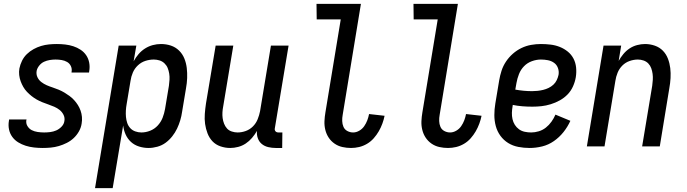

<svg xmlns="http://www.w3.org/2000/svg" viewBox="-20 -755 3540 990"><path d="M200 8Q178 8 155.5 5.5Q133 3 112.5 -3.5Q92 -10 74 -21Q56 -32 43.5 -49Q31 -66 26.5 -87.5Q22 -109 26 -132L27 -139H117L116 -136Q113 -119 121.5 -105Q130 -91 143.5 -84Q157 -77 174 -74.5Q191 -72 208 -72Q223 -72 239 -74Q255 -76 270 -82.5Q285 -89 297.5 -102Q310 -115 312 -131Q315 -148 307.5 -163Q300 -178 287.5 -188Q275 -198 260 -204.5Q245 -211 229 -216.5Q213 -222 198 -228Q183 -234 169 -242Q155 -250 142.5 -260Q130 -270 119 -281.5Q108 -293 100 -307Q92 -321 86.5 -336Q81 -351 79 -368Q77 -385 80 -402Q84 -422 93.5 -441.5Q103 -461 118.5 -476Q134 -491 153 -501.5Q172 -512 192 -518Q212 -524 232.5 -526Q253 -528 273 -528Q295 -528 316.5 -525.5Q338 -523 358 -516.5Q378 -510 395.5 -498.5Q413 -487 424.5 -470Q436 -453 440 -431.5Q444 -410 440 -388L439 -381H349V-384Q352 -400 345.5 -414Q339 -428 326 -435.5Q313 -443 297.5 -445.5Q282 -448 266 -448Q252 -448 236.5 -445.5Q221 -443 207 -436.5Q193 -430 182.5 -417Q172 -404 169 -390Q166 -372 173 -357Q180 -342 193 -332Q206 -322 221 -315.5Q236 -309 251.5 -304Q267 -299 282.5 -292.5Q298 -286 311.5 -278Q325 -270 338 -260.5Q351 -251 362 -239Q373 -227 381.5 -213.5Q390 -200 395.5 -184.5Q401 -169 402.5 -152Q404 -135 401 -118Q398 -97 387 -77.5Q376 -58 360 -43Q344 -28 324 -18Q304 -8 283.5 -2Q263 4 242 6Q221 8 200 8Z M470 215 592 -520H683L669 -439Q680 -459 694.5 -476Q709 -493 728 -505Q747 -517 768 -522.5Q789 -528 810 -528Q837 -528 861 -520Q885 -512 903 -494.5Q921 -477 930.5 -453.5Q940 -430 943 -404.5Q946 -379 945 -352.5Q944 -326 939 -299L919 -179Q916 -157 909.5 -135Q903 -113 893 -92Q883 -71 868 -52Q853 -33 834 -19Q815 -5 791.5 1.5Q768 8 746 8Q721 8 697 0.5Q673 -7 655.5 -23Q638 -39 628 -61Q618 -83 615 -108L561 215ZM709 -72Q732 -72 754.5 -81Q777 -90 793.5 -108Q810 -126 818.5 -148Q827 -170 831 -193L851 -313Q853 -328 854 -344Q855 -360 852.5 -375.5Q850 -391 844.5 -404.5Q839 -418 828 -428.5Q817 -439 802.5 -443.5Q788 -448 773 -448Q751 -448 729.5 -441Q708 -434 691 -418Q674 -402 665 -381Q656 -360 653 -338L633 -218Q630 -202 629 -185Q628 -168 629.5 -152Q631 -136 636 -121Q641 -106 651.5 -94.5Q662 -83 677.5 -77.5Q693 -72 709 -72Z M1167 8Q1141 8 1116.5 -0.5Q1092 -9 1075.5 -26.5Q1059 -44 1050 -67.5Q1041 -91 1037.5 -116Q1034 -141 1036 -167.5Q1038 -194 1042 -221L1092 -520H1183L1131 -207Q1128 -192 1127 -176.5Q1126 -161 1128 -146Q1130 -131 1135.5 -117Q1141 -103 1150.5 -92.5Q1160 -82 1175 -77Q1190 -72 1205 -72Q1226 -72 1247 -79.5Q1268 -87 1284 -103Q1300 -119 1308.5 -140Q1317 -161 1321 -182L1377 -520H1468L1397 -93Q1396 -89 1397 -85Q1398 -81 1400.5 -78Q1403 -75 1407 -73.5Q1411 -72 1416 -72H1436L1435 8H1402Q1382 8 1363 3.5Q1344 -1 1330 -12.5Q1316 -24 1309.5 -42Q1303 -60 1305 -80Q1294 -61 1279.5 -44Q1265 -27 1247 -15Q1229 -3 1208 2.5Q1187 8 1167 8Z M1790 8Q1767 8 1745 3Q1723 -2 1705 -14.5Q1687 -27 1675 -45Q1663 -63 1657.5 -85Q1652 -107 1653 -130Q1654 -153 1658 -176L1737 -655H1613L1612 -735H1841L1747 -163Q1744 -147 1744.5 -131Q1745 -115 1751 -101Q1757 -87 1771 -79.5Q1785 -72 1801 -72Q1817 -72 1832.5 -81Q1848 -90 1858 -104.5Q1868 -119 1874 -135Q1880 -151 1883 -167L1963 -158Q1959 -138 1951.5 -117.5Q1944 -97 1933 -78Q1922 -59 1907 -42Q1892 -25 1872.5 -13.5Q1853 -2 1832 3Q1811 8 1790 8Z M2290 8Q2267 8 2245 3Q2223 -2 2205 -14.5Q2187 -27 2175 -45Q2163 -63 2157.5 -85Q2152 -107 2153 -130Q2154 -153 2158 -176L2237 -655H2113L2112 -735H2341L2247 -163Q2244 -147 2244.5 -131Q2245 -115 2251 -101Q2257 -87 2271 -79.5Q2285 -72 2301 -72Q2317 -72 2332.5 -81Q2348 -90 2358 -104.5Q2368 -119 2374 -135Q2380 -151 2383 -167L2463 -158Q2459 -138 2451.5 -117.5Q2444 -97 2433 -78Q2422 -59 2407 -42Q2392 -25 2372.5 -13.5Q2353 -2 2332 3Q2311 8 2290 8Z M2711 8Q2681 8 2652.5 2.5Q2624 -3 2600.5 -17.5Q2577 -32 2560.5 -54.5Q2544 -77 2536.5 -104.5Q2529 -132 2529 -161.5Q2529 -191 2534 -221L2554 -341Q2558 -365 2566 -390Q2574 -415 2589 -437.5Q2604 -460 2624.5 -478Q2645 -496 2669 -507.5Q2693 -519 2718.5 -523.5Q2744 -528 2769 -528Q2794 -528 2819 -525Q2844 -522 2866.5 -513Q2889 -504 2907.5 -489Q2926 -474 2937 -453Q2948 -432 2950.5 -407Q2953 -382 2949 -357Q2945 -333 2934.5 -309.5Q2924 -286 2906.5 -268Q2889 -250 2866.5 -237.5Q2844 -225 2819.5 -217.5Q2795 -210 2771.5 -207.5Q2748 -205 2725 -205Q2699 -205 2673.5 -207Q2648 -209 2624 -214L2623 -207Q2620 -190 2619.5 -173.5Q2619 -157 2622.5 -141Q2626 -125 2634.5 -111.5Q2643 -98 2656 -88.5Q2669 -79 2685.5 -75.5Q2702 -72 2719 -72Q2738 -72 2758 -78Q2778 -84 2794.5 -97Q2811 -110 2823.5 -127.5Q2836 -145 2844 -164L2921 -132Q2907 -101 2885.5 -74Q2864 -47 2836 -27.5Q2808 -8 2775.5 0Q2743 8 2711 8ZM2724 -285Q2738 -285 2752 -286.5Q2766 -288 2780.5 -291.5Q2795 -295 2808.5 -301.5Q2822 -308 2833 -318Q2844 -328 2850.5 -341.5Q2857 -355 2860 -369Q2863 -387 2857 -404Q2851 -421 2837 -431Q2823 -441 2805.5 -444.5Q2788 -448 2769 -448Q2746 -448 2722.5 -439.5Q2699 -431 2682 -413.5Q2665 -396 2656 -373Q2647 -350 2643 -327L2637 -293Q2659 -289 2680.5 -287Q2702 -285 2724 -285Z M3006 0 3092 -520H3183L3170 -441Q3180 -459 3194 -476Q3208 -493 3226 -505Q3244 -517 3265 -522.5Q3286 -528 3306 -528Q3332 -528 3356.5 -519.5Q3381 -511 3398 -493.5Q3415 -476 3424 -452.5Q3433 -429 3436 -404Q3439 -379 3437.5 -352.5Q3436 -326 3431 -299L3382 0H3291L3343 -313Q3345 -328 3346 -343.5Q3347 -359 3345 -374Q3343 -389 3338 -403Q3333 -417 3323 -427.5Q3313 -438 3298.5 -443Q3284 -448 3269 -448Q3248 -448 3226.5 -440.5Q3205 -433 3189 -417Q3173 -401 3164.5 -380Q3156 -359 3153 -338L3097 0Z"/></svg>

Font: Iosevka Term Curly Medium
Style: Italic
Weight: 500
Italic angle: -9°
Designer: Belleve Invis
Foundry: Belleve Invis
Version: Version 32.3.0